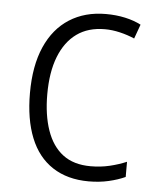

<svg xmlns="http://www.w3.org/2000/svg" viewBox="-45 -581 512 630"><g transform="rotate(5 211.0 -266.0)"><path d="M270 10Q200 10 151 -22Q102 -54 77.5 -115Q53 -176 53 -262Q53 -352 80.5 -414.5Q108 -477 159 -509.5Q210 -542 279 -542Q313 -542 342.5 -535.5Q372 -529 395 -517L378 -470Q355 -480 329.5 -486Q304 -492 280 -492Q225 -492 187.5 -465Q150 -438 130 -387Q110 -336 110 -263Q110 -195 127.5 -144.5Q145 -94 180.5 -67Q216 -40 272 -40Q305 -40 334.5 -47Q364 -54 390 -65V-15Q366 -4 335.5 3Q305 10 270 10Z"/></g></svg>

Font: Noto Sans Thai SemiCondensed Light
Style: Regular
Weight: 300
Width: 4
Designer: Monotype Design Team
Foundry: Monotype Imaging Inc.
Version: Version 2.001